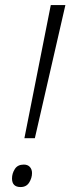

<svg xmlns="http://www.w3.org/2000/svg" viewBox="-20 -734 280 764"><path d="M77.1 -184.1 182.1 -713.9H240.2L118.7 -184.1ZM62 10.3Q27.8 10.3 27.8 -23.9Q27.8 -43.9 39.1 -61.5Q50.3 -79.1 74.7 -79.1Q90.3 -79.1 98.9 -69.6Q107.4 -60.1 107.4 -45.4Q107.4 -25.9 96.2 -7.8Q85 10.3 62 10.3Z"/></svg>

Font: Open Sans Light
Style: Italic
Weight: 300
Italic angle: -12°
Designer: Monotype Design Team
Foundry: Monotype Imaging Inc.
Version: Version 3.003; ttfautohint (v1.8.4)